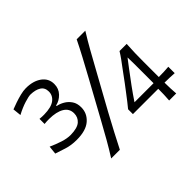

<svg xmlns="http://www.w3.org/2000/svg" viewBox="-144 -1033 1314 1314"><g transform="rotate(-45 512.5 -376.5)"><path d="M207 -256.3Q153.8 -256.3 109.9 -270.5Q65.9 -284.7 36.6 -294.4L43 -355Q84 -336.4 125.2 -323Q166.5 -309.6 201.2 -309.6Q267.6 -310.5 295.4 -335Q323.2 -359.4 323.2 -397.9Q323.2 -443.8 283.7 -467.5Q244.1 -491.2 174.3 -491.7Q163.1 -491.7 151.4 -491.2Q139.6 -490.7 128.4 -489.3V-538.6Q139.6 -537.1 150.4 -536.9Q161.1 -536.6 171.9 -536.6Q241.7 -537.6 273.9 -562.3Q306.2 -586.9 306.2 -625.5Q306.2 -663.6 278.1 -681.4Q250 -699.2 202.6 -700.2Q184.6 -700.2 143.6 -687.5Q102.5 -674.8 54.7 -649.4L48.3 -710.4Q68.4 -718.3 97.2 -728.3Q126 -738.3 156.2 -745.8Q186.5 -753.4 210.9 -753.4Q281.2 -753.4 325.2 -721.4Q369.1 -689.5 369.1 -635.7Q369.1 -591.3 340.3 -561.3Q311.5 -531.2 273.4 -522.9V-517.6Q299.3 -513.2 325.4 -498Q351.6 -482.9 369.1 -457Q386.7 -431.2 386.7 -392.6Q386.7 -334.5 342 -295.4Q297.4 -256.3 207 -256.3ZM283.7 0Q319.8 -57.1 351.3 -112.5Q382.8 -168 421.9 -239.3L563.5 -497.6Q604 -571.8 634 -627.9Q664.1 -684.1 693.4 -743.7H776.9Q739.7 -684.1 708.3 -627.9Q676.8 -571.8 636.2 -497.6L493.7 -239.3Q455.1 -168 425.8 -112.5Q396.5 -57.1 367.7 0ZM908.7 -108.9Q908.7 -77.6 909.9 -52.7Q911.1 -27.8 913.1 0H844.7Q847.2 -27.8 847.7 -53Q848.1 -78.1 848.6 -109.4H603.5V-156.2Q617.7 -172.9 636.7 -197.5Q655.8 -222.2 676 -248.8Q696.3 -275.4 712.9 -297.4L776.9 -384.3Q794.4 -407.2 812 -431.6Q829.6 -456.1 843.8 -479.5H913.1Q910.2 -435.5 909.2 -393.6Q908.2 -351.6 908.2 -310.1V-163.6Q932.6 -163.6 958.7 -164.6Q984.9 -165.5 1003.9 -167.5V-105.5Q984.9 -107.4 958.7 -107.9Q932.6 -108.4 908.7 -108.9ZM668.5 -159.2H853V-300.3Q853 -327.6 852.8 -355Q852.5 -382.3 851.6 -409.7L804.7 -348.1Q769 -301.3 734.4 -253.7Q699.7 -206.1 668.5 -159.2Z"/></g></svg>

Font: Pinar Regular
Style: Regular
Weight: 400
Designer: Amin Abedi
Version: Version 3.000